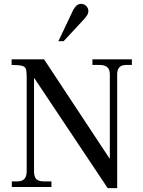

<svg xmlns="http://www.w3.org/2000/svg" viewBox="-20 -967 742 993"><path d="M537 6 158 -562H156V-81Q156 -53 167.5 -41Q179 -29 206 -29H246V0H41V-29H71Q118 -29 118 -81V-574Q118 -599 113.5 -611Q109 -623 92.5 -627Q76 -631 40 -631V-660H208L546 -148H548V-583Q548 -631 497 -631H458V-660H662V-631H632Q586 -631 586 -583V6ZM282 -754 358 -914Q367 -931 377 -939Q387 -947 400 -947Q415 -947 426 -936Q437 -925 437 -910Q437 -900 432.5 -891.5Q428 -883 413 -866L309 -754Z"/></svg>

Font: Frank Ruhl Libre
Style: Regular
Weight: 400
Designer: Yanek Iontef
Foundry: Fontef
Version: Version 6.004